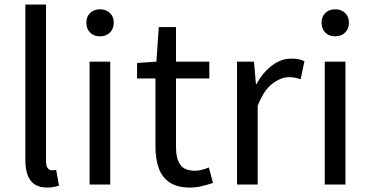

<svg xmlns="http://www.w3.org/2000/svg" viewBox="-20 -816 1639 849"><path d="M188.3 13.4Q154.1 13.4 132.9 -0.9Q111.8 -15.3 101.9 -42.6Q92.1 -69.9 92.1 -108.1V-796H183.5V-102.1Q183.5 -81.5 191.3 -72.2Q199 -62.9 209 -62.9Q212.8 -62.9 216.8 -63.4Q220.8 -63.9 228.4 -64.9L240.9 5.1Q231.1 8 218.9 10.7Q206.7 13.4 188.3 13.4Z M376.1 0V-543.4H467.5V0ZM422.4 -655.3Q395.1 -655.3 378.5 -671.8Q361.9 -688.2 361.9 -716.2Q361.9 -742.6 378.5 -758.7Q395.1 -774.9 422.4 -774.9Q448.7 -774.9 465.9 -758.7Q483 -742.6 483 -716.2Q483 -688.2 465.9 -671.8Q448.7 -655.3 422.4 -655.3Z M821.5 13.4Q763.9 13.4 730 -9.3Q696.2 -32 681.8 -72.8Q667.4 -113.5 667.4 -167.7V-469H586.1V-537.6L671.7 -543.4L682 -696.2H758.2V-543.4H905.6V-469H758.2V-165.4Q758.2 -116 776.6 -88.5Q794.9 -61 842.4 -61Q857 -61 874.1 -65.4Q891.1 -69.8 903.5 -75.6L921.8 -7Q899.2 0.6 873.2 7Q847.2 13.4 821.5 13.4Z M1028.1 0V-543.4H1103L1111.7 -444.4H1114.1Q1142.4 -495.9 1182.6 -526.3Q1222.7 -556.8 1268.2 -556.8Q1286.9 -556.8 1300.2 -554.2Q1313.6 -551.6 1326.2 -545.4L1309.4 -465.6Q1295.2 -470.2 1284.3 -472.4Q1273.3 -474.6 1256.2 -474.6Q1222.7 -474.6 1184.9 -446.4Q1147 -418.2 1119.5 -348.8V0Z M1416.1 0V-543.4H1507.5V0ZM1462.4 -655.3Q1435.1 -655.3 1418.5 -671.8Q1401.9 -688.2 1401.9 -716.2Q1401.9 -742.6 1418.5 -758.7Q1435.1 -774.9 1462.4 -774.9Q1488.7 -774.9 1505.9 -758.7Q1523 -742.6 1523 -716.2Q1523 -688.2 1505.9 -671.8Q1488.7 -655.3 1462.4 -655.3Z"/></svg>

Font: Shanggu Sans SC VF
Style: Regular
Weight: 250
Designer: GuiWonder
Version: Version 1.021